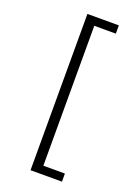

<svg xmlns="http://www.w3.org/2000/svg" viewBox="-173 -887 790 1088"><g transform="rotate(20 221.5 -343.0)"><path d="M157.2 127.9V-814.5H346.7V-764.6H216.8V79.1H346.7V127.9Z"/></g></svg>

Font: Gothic A1 Light
Style: Regular
Weight: 300
Version: Version 2.50